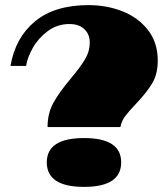

<svg xmlns="http://www.w3.org/2000/svg" viewBox="-20 -726 659 751"><path d="M257 -419Q294 -463 312.5 -494Q331 -525 331 -560Q331 -592 310 -612Q289 -632 252 -632Q204 -632 167 -604.5Q130 -577 108.5 -539Q87 -501 82 -468H21Q40 -579 117 -642.5Q194 -706 326 -706Q397 -706 458.5 -682Q520 -658 558.5 -609Q597 -560 597 -489Q597 -436 575 -399.5Q553 -363 512 -320Q484 -291 469.5 -271.5Q455 -252 451 -229H166Q166 -283 189.5 -325Q213 -367 257 -419ZM163 -91Q163 -186 309 -186Q454 -186 454 -91Q454 5 309 5Q163 5 163 -91Z"/></svg>

Font: Notable
Style: Regular
Weight: 400
Designer: Multiple Designers
Foundry: Google, Inc.
Version: Version 1.100